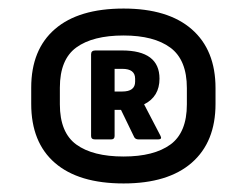

<svg xmlns="http://www.w3.org/2000/svg" viewBox="-20 -728 577 449"><path d="M269 -299Q164 -299 108.5 -347Q53 -395 53 -485V-523Q53 -612 108.5 -660Q164 -708 269 -708Q373 -708 428.5 -659.5Q484 -611 484 -522V-485Q484 -396 428.5 -347.5Q373 -299 269 -299ZM269 -362Q340 -362 378.5 -390Q417 -418 417 -484V-522Q417 -588 378.5 -616.5Q340 -645 269 -645Q197 -645 158.5 -617Q120 -589 120 -523V-484Q120 -418 158.5 -390Q197 -362 269 -362ZM202 -402Q193 -402 193 -410V-601Q193 -610 203 -610H265Q353 -610 353 -544Q353 -502 317 -484L355 -411Q360 -402 350 -402H304Q297 -402 294 -407L263 -471H248V-410Q248 -402 240 -402ZM248 -514H266Q296 -514 296 -537V-544Q296 -567 266 -567H248Z"/></svg>

Font: Sofia Sans Semi Condensed Black
Style: Regular
Weight: 900
Designer: Botio Nikoltchev, Ani Petrova
Foundry: lettersoup
Version: Version 4.100; ttfautohint (v1.8.4.7-5d5b)